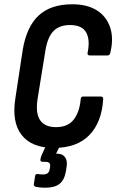

<svg xmlns="http://www.w3.org/2000/svg" viewBox="-20 -683 543 897"><path d="M232 8Q128 8 81 -52.5Q34 -113 52 -225L86 -449Q104 -558 160.5 -610.5Q217 -663 318 -663Q387 -663 432 -635Q477 -607 494.5 -555Q512 -503 495 -435Q492 -424 483 -424H399Q388 -424 389 -435Q402 -497 382.5 -531.5Q363 -566 307 -566Q257 -566 229.5 -537.5Q202 -509 192 -446L156 -224Q145 -155 167 -122Q189 -89 242 -89Q297 -89 324.5 -124.5Q352 -160 357 -220Q358 -232 368 -232H451Q463 -232 462 -220Q456 -113 398 -52.5Q340 8 232 8ZM192 194Q179 194 168 193Q157 192 148 190Q137 187 138 178L144 139Q146 129 155 130Q162 131 168.5 131.5Q175 132 181 132Q209 132 212 108L214 97Q216 83 210 78Q204 73 190 73H179Q167 73 169 61Q170 56 171 51.5Q172 47 174 43L206 -27Q211 -38 219 -38H266Q272 -38 274 -35Q276 -32 272 -26L242 35H247Q272 35 284 51.5Q296 68 291 97L288 117Q281 158 258 176Q235 194 192 194Z"/></svg>

Font: Sofia Sans Condensed
Style: Bold Italic
Weight: 700
Italic angle: -9°
Version: Version 4.100